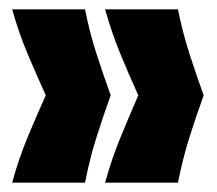

<svg xmlns="http://www.w3.org/2000/svg" viewBox="-20 -470 464 411"><path d="M361 -79H205Q219 -130 238 -176Q257 -222 276 -266Q256 -310 237.5 -355Q219 -400 205 -450H361Q371 -400 385.5 -355Q400 -310 416 -266Q400 -222 385.5 -176Q371 -130 361 -79ZM162 -79H6Q20 -130 39 -176Q58 -222 78 -266Q58 -310 39 -355Q20 -400 6 -450H162Q172 -400 186.5 -355Q201 -310 217 -266Q201 -222 186.5 -176Q172 -130 162 -79Z"/></svg>

Font: Bricolage Grotesque 72pt Condensed ExtraBold
Style: Regular
Weight: 800
Width: 3
Designer: Mathieu Triay
Foundry: Atelier Triay
Version: Version 1.001;gftools[0.9.33.dev8+g029e19f]